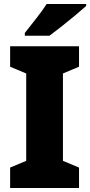

<svg xmlns="http://www.w3.org/2000/svg" viewBox="-20 -947 454 967"><path d="M378 0H31V-103L112 -137V-577L31 -611V-714H378V-611L297 -577V-137L378 -103ZM414 -917Q394 -899 360.5 -871Q327 -843 291 -814.5Q255 -786 229 -767H105V-781Q130 -813 162 -853.5Q194 -894 215 -927H414Z"/></svg>

Font: Noto Sans Malayalam SemiCondensed Black
Style: Regular
Weight: 900
Width: 4
Designer: Jelle Bosma - Monotype Design Team
Foundry: Monotype Imaging Inc.
Version: Version 2.104; ttfautohint (v1.8.4.7-5d5b)